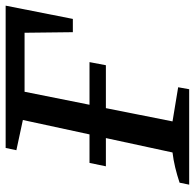

<svg xmlns="http://www.w3.org/2000/svg" viewBox="-25 -665 690 680"><g transform="rotate(-90 320.0 -325.0)"><path d="M6 0 13 -34Q40 -43 67 -49.5Q94 -56 120 -59L171 -295H71L83 -353H184L235 -589L128 -612L136 -650H640L593 -412H546L544 -583H335L289 -353H440L429 -295H277L230 -59L351 -39L344 0Z"/></g></svg>

Font: Piazzolla Medium
Style: Italic
Weight: 500
Italic angle: -11.3°
Designer: Juan Pablo del Peral
Foundry: Huerta Tipografica
Version: Version 1.330